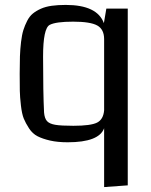

<svg xmlns="http://www.w3.org/2000/svg" viewBox="-20 -571 613 780"><path d="M499 182 403 189V-50Q382 7 255 7Q214 7 183.5 0Q153 -7 132.5 -17.5Q112 -28 98 -49.5Q84 -71 76.5 -89.5Q69 -108 65 -142.5Q61 -177 60.5 -202Q60 -227 60 -272Q60 -313 61 -342Q62 -371 65.5 -400.5Q69 -430 75 -449Q81 -468 90.5 -486.5Q100 -505 113.5 -516Q127 -527 146 -535.5Q165 -544 190 -547.5Q215 -551 247 -551Q375 -551 402 -477L412 -536H499ZM403 -123V-412Q403 -452 375 -467.5Q347 -483 277 -483Q207 -483 182 -470Q155 -456 155 -341Q155 -193 159 -114Q161 -90 171 -79Q181 -68 204.5 -64Q228 -60 278 -60Q349 -60 374.5 -73Q400 -86 403 -123Z"/></svg>

Font: Myanmar Chatu
Style: Regular
Weight: 400
Designer: Danh Hong
Foundry: Google Inc.
Version: Version 2.00 November 20, 2015